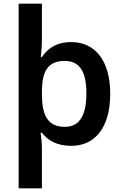

<svg xmlns="http://www.w3.org/2000/svg" viewBox="-20 -831 666 1040"><path d="M577 -323C577 -507 492 -603 366 -603C285 -603 237 -567 207 -522H201C203 -541 207 -580 207 -608V-811H81V189H207V-33C207 -54 203 -94 200 -112H207C237 -73 285 -41 366 -41C493 -41 577 -138 577 -323ZM448 -325C448 -208 412 -144 332 -144C236 -144 207 -208 207 -324V-341C209 -448 241 -501 331 -501C412 -501 448 -442 448 -325Z"/></svg>

Font: Noto Sans Tamil UI SemiBold
Style: Regular
Weight: 600
Designer: Jelle Bosma - Monotype Design Team
Foundry: Monotype Imaging Inc.
Version: Version 2.004